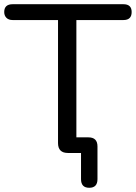

<svg xmlns="http://www.w3.org/2000/svg" viewBox="-27 -725 644 910"><path d="M396 165Q357 165 357 124V0H295Q248 0 248 -47V-630H33Q14 -630 3.5 -640.5Q-7 -651 -7 -668Q-7 -705 33 -705H558Q597 -705 597 -668Q597 -630 558 -630H335V-74H392Q435 -74 435 -31V124Q435 165 396 165Z"/></svg>

Font: Chiron GoRound TC N
Style: Regular
Weight: 350
Designer: Ryoko NISHIZUKA 西塚涼子 (kana, bopomofo & ideographs); Paul D. Hunt (Latin, Greek & Cyrillic); Sandoll Communications 산돌커뮤니
Foundry: Adobe
Version: Version 1.000;hotconv 1.1.1;makeotfexe 2.6.0